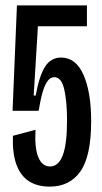

<svg xmlns="http://www.w3.org/2000/svg" viewBox="-20 -680 381 714"><path d="M28 -175 112 -197.3Q108.3 -128.7 122.7 -94.8Q137 -61 166 -61Q197.7 -61 213.5 -102.8Q229.3 -144.7 229.3 -232.7Q229.3 -301.3 219 -347.2Q208.7 -393 181.7 -393Q167.7 -393 157 -378.7Q146.3 -364.3 138.5 -337.3Q130.7 -310.3 123.7 -268H26.7L43 -660H303.3V-582.3H121L105.3 -324.7H112.7Q126 -398.3 147.7 -432.2Q169.3 -466 207 -466Q262.3 -466 290.7 -401.3Q319 -336.7 319 -229.3Q319 -99.7 279.2 -42.8Q239.3 14 165 14Q118.7 14 87.3 -6.3Q56 -26.7 40.8 -68.8Q25.7 -111 28 -175Z"/></svg>

Font: Bricolage Grotesque 96pt Condensed ExBd
Style: Regular
Weight: 800
Width: 3
Designer: Mathieu Triay
Foundry: Atelier Triay
Version: Version 1.001;Glyphs 3.2 (3207)